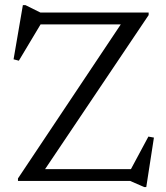

<svg xmlns="http://www.w3.org/2000/svg" viewBox="-20 -720 662 764"><path d="M571.5 -670V-660L151 -34.5L144.5 -47H501L570.5 -176.5L592.5 -172.5L562 24.5H554L498 0H51.5V-10L469 -635.5L475.5 -623H141.5L55 -478.5L34 -484L71 -699.5H81.5L141 -670Z"/></svg>

Font: Newsreader 16pt
Style: Regular
Weight: 400
Designer: Hugues Gentile
Foundry: Production Type
Version: Version 1.003